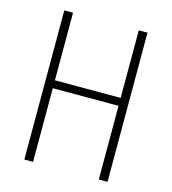

<svg xmlns="http://www.w3.org/2000/svg" viewBox="-109 -825 819 914"><g transform="rotate(15 300.0 -367.5)"><path d="M95 0V-735H138V-402H462V-735H505V0H462V-363H138V0Z"/></g></svg>

Font: Iosevka SS04 XLt Ex
Style: Regular
Weight: 200
Width: 7
Monospace: yes
Designer: Belleve Invis
Foundry: Belleve Invis
Version: Version 19.0.0; ttfautohint (v1.8.4)